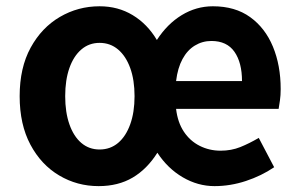

<svg xmlns="http://www.w3.org/2000/svg" viewBox="-20 -594 978 627"><path d="M302 13.8Q231.9 13.8 173.2 -21.1Q114.4 -55.9 79.3 -121.7Q44.2 -187.5 44.2 -279.9Q44.2 -372.8 80.1 -438.4Q116 -503.9 175.5 -538.7Q235 -573.5 305.2 -573.5Q365.5 -573.5 413.3 -544.6Q461.2 -515.7 492.3 -463.4Q526 -515.7 573.4 -544.6Q620.9 -573.5 675.2 -573.5Q747.9 -573.5 796.9 -538.1Q846 -502.7 871.3 -441.6Q896.6 -380.5 896.6 -303.2Q896.6 -282.8 894.2 -266.1Q891.9 -249.4 889.9 -238.4H555Q560.2 -194.3 580.4 -164Q600.5 -133.7 632 -117.8Q663.5 -101.9 700.5 -101.9Q735.2 -101.9 764.7 -113.7Q794.2 -125.6 825 -143.7L875.3 -47.9Q833.9 -19.8 783.1 -3Q732.3 13.8 680.4 13.8Q626.3 13.8 576.9 -15Q527.6 -43.8 493.9 -95.2Q460.2 -41.7 413.1 -14Q366 13.8 302 13.8ZM305.2 -105.8Q340.1 -105.8 365.7 -127.3Q391.2 -148.9 405.3 -188.2Q419.4 -227.4 419.4 -279.9Q419.4 -332.7 405.3 -371.7Q391.2 -410.7 365.7 -432.3Q340.1 -454 305.2 -454Q270.7 -454 245.5 -432.3Q220.3 -410.7 206.6 -371.7Q192.9 -332.7 192.9 -279.9Q192.9 -227.4 206.6 -188.2Q220.3 -148.9 245.5 -127.3Q270.7 -105.8 305.2 -105.8ZM555 -329.2H770.3Q770.3 -389.6 745.6 -424.9Q720.9 -460.2 670.3 -460.2Q640.9 -460.2 616.3 -445.2Q591.7 -430.2 576 -401.2Q560.2 -372.2 555 -329.2Z"/></svg>

Font: Noto Sans JP
Style: Regular
Weight: 100
Designer: Ryoko NISHIZUKA 西塚涼子 (kana, bopomofo & ideographs); Paul D. Hunt (Latin, Greek & Cyrillic); Sandoll Communications 산돌커뮤니
Foundry: Adobe
Version: Version 2.004;hotconv 1.0.118;makeotfexe 2.5.65603